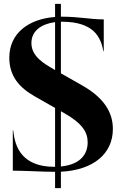

<svg xmlns="http://www.w3.org/2000/svg" viewBox="-20 -880 634 990"><path d="M264 90V-20C274.5 -20 284.5 -21 294 -21.5V5.5L267 6H264C200 6 109 0 46 0V-208H48C53 -164 63 -116 98 -78C129 -44 181 -20 258 -20H264V-519L294 -502V-306.5L161 -382C76 -430 28 -490 28 -583C28 -709.5 129 -782.5 264 -792.5L294 -794V-768C284 -767.5 274 -767 264 -766V-860H294V-794H298C389 -794 444 -780 515 -780V-616H513C507 -648 496 -689 461 -721C430 -748 381 -768 300 -768H294V-502L403 -440C516 -376 562 -301 562 -215C562 -87.5 462 -3 294 5.5V90ZM142 -658C142 -589 206 -552 262 -520L264 -519V-766C197 -757 142 -723.5 142 -658ZM294 -21.5C398 -32 432 -88 432 -146C432 -198 406 -243 309 -298L294 -306.5Z"/></svg>

Font: Beautique Display Medium
Style: Bold
Weight: 900
Designer: Nhat-Quang Ngo
Version: Version 1.100;Glyphs 3.2.3 (3260)